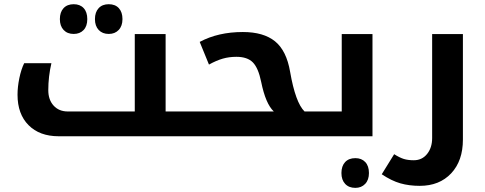

<svg xmlns="http://www.w3.org/2000/svg" viewBox="-20 -660 2347 930"><path d="M264.2 0Q171.9 0 118.4 -53.7Q64.9 -107.4 64.9 -201.2Q64.9 -238.8 73.7 -281.5Q82.5 -324.2 97.2 -354H229Q213.9 -289.1 213.9 -223.1Q213.9 -176.8 239.7 -148.4Q265.6 -120.1 308.1 -120.1H632.8V-495.1H782.2V-120.1H912.1Q917 -120.1 917 -116.2V-4.9Q917 0 912.1 0ZM336.9 -495.6Q306.2 -495.6 288.1 -514.9Q270 -534.2 270 -567.4Q270 -601.1 287.8 -620.4Q305.7 -639.6 336.9 -639.6Q367.7 -639.6 385.3 -620.6Q402.8 -601.6 402.8 -567.4Q402.8 -533.2 384.8 -514.4Q366.7 -495.6 336.9 -495.6ZM506.8 -495.6Q476.1 -495.6 458 -514.9Q439.9 -534.2 439.9 -567.4Q439.9 -601.1 457.8 -620.4Q475.6 -639.6 506.8 -639.6Q538.1 -639.6 555.7 -620.4Q573.2 -601.1 573.2 -567.4Q573.2 -534.2 554.9 -514.9Q536.6 -495.6 506.8 -495.6Z M902.3 0Q897.5 0 897.5 -4.9V-116.2Q897.5 -120.1 902.3 -120.1H1306.2Q1266.6 -157.2 1245.1 -263.2Q1231.4 -330.6 1204.8 -357.7Q1178.2 -384.8 1125 -384.8Q1089.8 -384.8 1059.1 -376Q1028.3 -367.2 992.2 -347.2L947.3 -457Q1036.6 -504.9 1156.2 -504.9Q1256.3 -504.9 1312 -460Q1367.7 -415 1385.3 -312Q1411.1 -163.1 1455.1 -120.1H1520Q1525.4 -120.1 1525.4 -116.2V-4.9Q1525.4 0 1520 0Z M1510.3 0Q1505.4 0 1505.4 -4.9V-116.2Q1505.4 -120.1 1510.3 -120.1H1635.3V-495.1H1784.2V0ZM1701.2 250Q1669.9 250 1651.9 230.7Q1633.8 211.4 1633.8 178.2Q1633.8 144.5 1651.6 125.2Q1669.4 106 1701.2 106Q1731.4 106 1749.3 125Q1767.1 144 1767.1 178.2Q1767.1 211.4 1748.8 230.7Q1730.5 250 1701.2 250Z M2013.2 240.2Q1961.9 240.2 1919.2 228Q1876.5 215.8 1829.1 184.1L1889.2 86.9Q1915.5 103.5 1935.8 109.9Q1956.1 116.2 1984.4 116.2Q2024.4 116.2 2048.8 85.7Q2073.2 55.2 2073.2 8.8V-495.1H2222.2V16.1Q2222.2 119.1 2165.3 179.7Q2108.4 240.2 2013.2 240.2Z"/></svg>

Font: Noto Sans Kufi Arabic
Style: Bold
Weight: 700
Designer: Monotype Design team
Foundry: Monotype Imaging Inc.
Version: Version 1.02